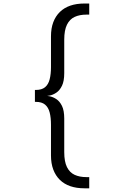

<svg xmlns="http://www.w3.org/2000/svg" viewBox="-20 -830 690 1064"><path d="M173.5 -297V-331.5H178.5Q211.5 -331.5 229.8 -346.8Q248 -362 255.2 -390.5Q262.5 -419 262.5 -458V-628.5Q262.5 -673 275.2 -706.8Q288 -740.5 311.8 -763.8Q335.5 -787 369.8 -798.8Q404 -810.5 447.5 -810.5H474.5V-749H459Q421 -749 393.5 -736.2Q366 -723.5 351 -693Q336 -662.5 336 -610V-424.5Q336 -380.5 323.5 -354.8Q311 -329 292.2 -316.5Q273.5 -304 254.8 -300.5Q236 -297 223 -297ZM447.5 213.5Q404 213.5 369.8 201.8Q335.5 190 311.8 166.8Q288 143.5 275.2 109.5Q262.5 75.5 262.5 31.5V-139Q262.5 -178.5 255.2 -206.8Q248 -235 229.8 -250.2Q211.5 -265.5 178.5 -265.5H173.5V-300H223Q236 -300 254.8 -296.5Q273.5 -293 292.2 -280.8Q311 -268.5 323.5 -243Q336 -217.5 336 -173V12.5Q336 65.5 351 95.8Q366 126 393.5 138.8Q421 151.5 459 151.5H474.5V213.5Z"/></svg>

Font: Trispace Thin Light
Style: Regular
Weight: 300
Version: Version 1.210